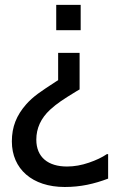

<svg xmlns="http://www.w3.org/2000/svg" viewBox="-20 -747 514 782"><path d="M308.6 -727.1H209V-624H308.6ZM420.4 -119.1H415C396.5 -106.4 372.1 -94.7 342.3 -84.5C312.5 -74.2 282.7 -68.8 252.9 -68.8C176.3 -68.8 127.9 -106.4 127.9 -178.2C127.9 -224.6 146.5 -265.1 183.6 -299.8C198.2 -313 213.4 -325.2 228.5 -335.4C243.7 -345.7 265.1 -359.4 292.5 -376L304.2 -382.8V-531.7H216.8V-420.4L207.5 -414.6C176.3 -394.5 151.9 -377.9 134.3 -365.2C116.7 -352.1 100.6 -337.9 86.4 -321.8C47.4 -277.3 28.3 -231 28.3 -170.9C28.3 -59.1 111.3 14.6 243.7 14.6C308.6 14.6 363.3 2 420.4 -19.5Z"/></svg>

Font: SG Kara SemiBold
Style: Regular
Weight: 400
Designer: Damoon Khanjanzadeh
Version: Version 1.000